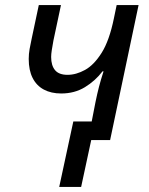

<svg xmlns="http://www.w3.org/2000/svg" viewBox="-20 -556 592 762"><path d="M215 186 271 -74H344L359 -151Q366 -185 373 -212Q380 -239 391 -273H387Q358 -235 317 -210Q276 -185 223 -185Q183 -185 154 -200.5Q125 -216 109.5 -246.5Q94 -277 94 -322Q94 -342 97.5 -361.5Q101 -381 106 -404L134 -536H222L192 -395Q188 -373 185.5 -357Q183 -341 183 -330Q183 -296 198.5 -277.5Q214 -259 248 -259Q282 -259 317.5 -278.5Q353 -298 383.5 -346.5Q414 -395 432 -483L443 -536H530L417 0H342L302 186Z"/></svg>

Font: Noto Sans Display
Style: Italic
Weight: 400
Italic angle: -12°
Designer: Monotype Design Team
Foundry: Monotype Imaging Inc.
Version: Version 2.003